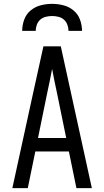

<svg xmlns="http://www.w3.org/2000/svg" viewBox="-20 -975 540 995"><path d="M44 0 151 -490 205 -735H295L456 0H376L337 -190H163L124 0ZM177 -260H323L276 -490Q269 -522 262.5 -554Q256 -586 250 -618Q244 -586 237.5 -554Q231 -522 224 -490ZM95 -815Q95 -845 105.5 -873.5Q116 -902 139 -921Q162 -940 191 -947.5Q220 -955 250 -955Q280 -955 309 -947.5Q338 -940 361 -921Q384 -902 394.5 -873.5Q405 -845 405 -815H335Q335 -831 329 -847Q323 -863 311 -873.5Q299 -884 282.5 -888Q266 -892 250 -892Q234 -892 217.5 -888Q201 -884 189 -873.5Q177 -863 171 -847Q165 -831 165 -815Z"/></svg>

Font: Moesevka
Style: Regular
Weight: 400
Monospace: yes
Designer: Belleve Invis
Foundry: Belleve Invis
Version: Version 32.5.0; ttfautohint (v1.8.4)